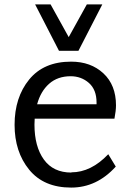

<svg xmlns="http://www.w3.org/2000/svg" viewBox="-20 -832 596 869"><path d="M247 -602 139 -812H209L291 -664L373 -812H443L335 -602ZM303 -51V-52Q392 -52 470 -134L504 -78Q418 17 302 17Q178 17 112 -64Q46 -145 46 -267Q46 -391 112 -472Q178 -553 302 -553Q391 -553 448 -500Q505 -447 505 -355Q505 -332 498 -295H137Q136 -286 136 -268Q136 -169 178.5 -110Q221 -51 303 -51ZM299 -487H300Q241 -487 202.5 -453Q164 -419 148 -360H417V-368Q417 -426 382.5 -456.5Q348 -487 299 -487Z"/></svg>

Font: Martel Sans
Style: Regular
Weight: 400
Designer: Dan Reynolds and Mathieu Réguer
Foundry: Dan Reynolds and Mathieu Réguer
Version: Version 1.001;PS 001.001;hotconv 1.0.70;makeotf.lib2.5.58329